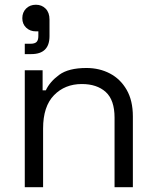

<svg xmlns="http://www.w3.org/2000/svg" viewBox="-20 -782 653 802"><path d="M160 0H83.5V-488.5H158V-404.8H171.5Q188 -440.5 227 -469.2Q266 -498 341.2 -498Q395.5 -498 439.4 -474.9Q483.2 -451.8 509.1 -406.8Q535 -361.8 535 -296V0H458.5V-290.5Q458.5 -364.5 421.6 -397.8Q384.8 -431 321.8 -431Q251 -431 205.5 -384.2Q160 -337.5 160 -245.2ZM110.5 -556H83.5V-599.2H106.8Q125.2 -599.2 132.8 -606.8Q140.2 -614.2 140.2 -631.8V-651H130Q105.8 -651 89.5 -666.2Q73.2 -681.5 73.2 -706Q73.2 -730.5 89.1 -746.4Q105 -762.2 130 -762.2Q154.5 -762.2 170.6 -745.9Q186.8 -729.5 186.8 -700.5V-631.2Q186.8 -556 110.5 -556Z"/></svg>

Font: Space Grotesk Variable Light
Style: Regular
Weight: 300
Designer: Florian Karsten
Foundry: Florian Karsten
Version: Version 2.000